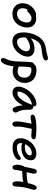

<svg xmlns="http://www.w3.org/2000/svg" viewBox="1528 -2326 1059 4154"><g transform="rotate(90 2057.0 -248.5)"><path d="M282.2 12.2Q198.2 12.2 141.1 -24.9Q84 -62 62.3 -125.5Q40.5 -189 56.2 -268.1Q64.5 -310.1 85 -347.9Q105.5 -385.7 131.8 -413.1Q158.2 -440.4 188.5 -460.7Q218.8 -481 248.3 -491Q277.8 -501 303.2 -501Q314.9 -501 328.1 -496.1Q354.5 -502.9 373 -502.9Q448.7 -502.9 498.3 -469Q547.9 -435.1 565.2 -376Q582.5 -316.9 566.9 -240.2Q545.4 -127 466.6 -57.4Q387.7 12.2 282.2 12.2ZM162.1 -249Q147 -176.3 180.2 -132.1Q213.4 -87.9 284.2 -87.9Q348.6 -87.9 397.2 -133.5Q445.8 -179.2 460.9 -253.9Q474.6 -321.8 449.7 -361.3Q424.8 -400.9 369.1 -400.9Q343.3 -400.9 323.7 -390.9Q304.2 -380.9 274.9 -356.9Q265.6 -349.1 252.9 -336.9Q240.2 -324.7 234.6 -320.3Q229 -315.9 220.2 -312Q211.4 -308.1 201.2 -308.1Q191.4 -308.1 186 -312Q168 -285.2 162.1 -249Z M878.4 12.2Q824.2 12.2 784.7 -7.1Q745.1 -26.4 722.4 -59.8Q699.7 -93.3 689.5 -140.6Q679.2 -188 680.9 -241.7Q682.6 -295.4 694.8 -356.9Q709.5 -427.2 735.8 -486.1Q762.2 -544.9 795.2 -584.7Q828.1 -624.5 862.8 -650.4Q897.5 -676.3 933.6 -689Q960.9 -698.7 992.9 -705.6Q1024.9 -712.4 1061.3 -718.5Q1097.7 -724.6 1113.8 -728Q1137.7 -733.4 1166 -741.2Q1194.3 -749 1211.4 -753.4Q1228.5 -757.8 1237.8 -757.8Q1260.7 -757.8 1276.6 -742.4Q1292.5 -727.1 1287.6 -700.2Q1280.8 -665.5 1213.4 -647Q1161.1 -633.3 1078.6 -623.5Q996.1 -613.8 958.5 -599.1Q912.6 -581.5 871.3 -524.4Q830.1 -467.3 810.5 -389.2Q859.9 -426.8 917.2 -446.8Q974.6 -466.8 1027.8 -466.8Q1123.5 -466.8 1171.4 -414.8Q1219.2 -362.8 1199.7 -270Q1189 -218.8 1159.2 -168.5Q1129.4 -118.2 1087.6 -77.9Q1045.9 -37.6 990.7 -12.7Q935.5 12.2 878.4 12.2ZM994.6 -368.2Q950.2 -368.2 897.5 -345.5Q844.7 -322.8 792.5 -279.8Q772.9 -87.9 891.6 -87.9Q923.3 -87.9 956.5 -104Q989.7 -120.1 1016.1 -145Q1042.5 -169.9 1061.5 -201.2Q1080.6 -232.4 1086.4 -262.2Q1096.7 -314 1072.3 -341.1Q1047.9 -368.2 994.6 -368.2Z M1277.8 261.2Q1254.9 261.2 1242.7 244.4Q1230.5 227.5 1235.8 196.8Q1239.3 179.7 1249.8 159.2Q1260.3 138.7 1272.9 106.4Q1285.6 74.2 1294.9 28.8Q1310.5 -47.4 1313 -191.2Q1315.4 -335 1327.1 -405.8Q1336.4 -450.7 1371.1 -455.1Q1391.6 -507.8 1503.9 -507.8Q1572.8 -507.8 1628.4 -484.6Q1684.1 -461.4 1718.8 -419.7Q1753.4 -377.9 1767.3 -319.3Q1781.2 -260.7 1766.1 -189.9Q1748.5 -99.6 1678.5 -46.9Q1608.4 5.9 1513.2 5.9Q1455.6 5.9 1415 -13.2Q1412.1 16.6 1406.2 45.9Q1362.8 261.2 1277.8 261.2ZM1438 -374Q1434.6 -357.4 1431.9 -339.8Q1429.2 -322.3 1427.5 -308.8Q1425.8 -295.4 1424.6 -276.1Q1423.3 -256.8 1422.6 -246.8Q1421.9 -236.8 1421.4 -215.6Q1420.9 -194.3 1420.7 -187.5Q1420.4 -180.7 1420.2 -157.2Q1419.9 -133.8 1419.9 -128.9Q1432.6 -120.1 1441.2 -115.7Q1449.7 -111.3 1470.7 -106.2Q1491.7 -101.1 1518.1 -101.1Q1635.7 -101.1 1656.2 -209Q1673.3 -292.5 1627 -345.7Q1580.6 -398.9 1496.1 -398.9Q1483.4 -398.9 1439 -392.1Q1439.9 -386.7 1438 -374Z M1979.5 9.8Q1908.7 9.8 1875.5 -38.6Q1842.3 -86.9 1857.4 -163.1Q1869.6 -223.6 1906.5 -285.9Q1943.4 -348.1 1993.4 -396.7Q2043.5 -445.3 2105.5 -476.1Q2167.5 -506.8 2226.6 -506.8Q2255.4 -506.8 2270.5 -490Q2285.6 -473.1 2279.8 -443.8L2276.9 -435.1Q2284.7 -439 2295.4 -439Q2322.3 -439 2337.9 -418.2Q2353.5 -397.5 2353.5 -366.2Q2353.5 -320.8 2354 -299.1Q2354.5 -277.3 2357.2 -243.2Q2359.9 -209 2365.2 -187.3Q2370.6 -165.5 2381.1 -138.2Q2391.6 -110.8 2407.7 -85Q2424.3 -61 2406 -27.1Q2387.7 6.8 2351.6 6.8Q2322.8 6.8 2310.5 -17.1Q2286.1 -61 2273.7 -105.2Q2261.2 -149.4 2259.8 -215.8Q2234.9 -167 2206.3 -128.2Q2177.7 -89.4 2149.4 -63.7Q2121.1 -38.1 2091.1 -21.2Q2061 -4.4 2033.7 2.7Q2006.3 9.8 1979.5 9.8ZM1964.8 -148.9Q1958.5 -119.1 1959.5 -103Q1972.7 -96.2 2001.5 -96.2Q2062.5 -96.2 2125.2 -173.8Q2188 -251.5 2238.8 -395Q2246.1 -409.7 2247.6 -412.1Q2246.6 -412.1 2244.6 -411.6Q2242.7 -411.1 2241.7 -411.1Q2174.3 -400.9 2114.5 -361.3Q2054.7 -321.8 2015.9 -265.6Q1977.1 -209.5 1964.8 -148.9Z M2663.1 12.2Q2619.1 12.2 2609.9 -46.9Q2598.1 -102.5 2630.9 -269Q2647.5 -349.1 2656.2 -401.9Q2622.6 -397.9 2576.4 -388.9Q2530.3 -379.9 2511.2 -379.9Q2485.8 -379.9 2471.2 -396Q2456.5 -412.1 2460.9 -435.1Q2467.3 -464.8 2511.2 -477.1Q2599.6 -506.8 2759.3 -506.8Q2852.1 -506.8 2928.2 -497.1Q2961.4 -492.7 2979.5 -478.8Q2997.6 -464.8 2994.1 -445.8Q2989.3 -424.8 2971.4 -410.4Q2953.6 -396 2924.8 -396Q2908.2 -396 2853.5 -400.6Q2798.8 -405.3 2766.1 -405.8Q2732.4 -234.9 2730 -222.2Q2719.7 -169.4 2718.3 -127Q2716.8 -84.5 2719.5 -70.8Q2722.2 -57.1 2719.2 -36.1Q2714.8 -15.6 2699.2 -1.7Q2683.6 12.2 2663.1 12.2Z M3177.7 9.8Q3126.5 9.8 3087.2 -2Q3047.9 -13.7 3023.7 -34.7Q2999.5 -55.7 2985.4 -85Q2971.2 -114.3 2970.2 -149.2Q2969.2 -184.1 2976.6 -224.1Q2986.8 -275.4 3015.9 -325.9Q3044.9 -376.5 3086.7 -416.7Q3128.4 -457 3183.8 -481.9Q3239.3 -506.8 3296.9 -506.8Q3380.4 -506.8 3418.9 -465.8Q3457.5 -424.8 3442.9 -348.1Q3432.6 -294.9 3392.3 -256.3Q3352.1 -217.8 3296.1 -200Q3240.2 -182.1 3174.8 -182.1Q3106.9 -182.1 3077.6 -203.1Q3067.9 -150.9 3090.3 -118.4Q3112.8 -85.9 3173.8 -85.9Q3213.4 -85.9 3248 -94.5Q3282.7 -103 3305.9 -115.2Q3329.1 -127.4 3347.4 -139.6Q3365.7 -151.9 3380.9 -160.4Q3396 -168.9 3406.7 -168.9Q3426.3 -168.9 3434.6 -154.1Q3442.9 -139.2 3438.5 -117.2Q3432.1 -87.4 3395.3 -58.3Q3358.4 -29.3 3299.3 -9.8Q3240.2 9.8 3177.7 9.8ZM3286.6 -407.2Q3229.5 -407.2 3178 -366.9Q3126.5 -326.7 3097.7 -264.2Q3098.6 -264.2 3120.8 -260.5Q3143.1 -256.8 3164.6 -256.8Q3231 -256.8 3280.8 -283.7Q3330.6 -310.5 3339.8 -353Q3345.2 -380.9 3332.8 -394Q3320.3 -407.2 3286.6 -407.2Z M3607.4 11.2Q3566.9 11.2 3551.5 -34.7Q3536.1 -80.6 3551.3 -157.2Q3563.5 -216.8 3588.4 -252.9Q3615.7 -376.5 3630.4 -451.2Q3635.7 -479 3649.7 -496.6Q3663.6 -514.2 3683.1 -514.2Q3716.3 -514.2 3730 -490.5Q3743.7 -466.8 3734.4 -422.9Q3729.5 -394.5 3703.1 -295.9Q3840.8 -295.9 3940.4 -321.8Q3962.4 -410.2 3979.5 -454.1Q3989.3 -480.5 4005.6 -497.3Q4022 -514.2 4042.5 -514.2Q4066.4 -514.2 4078.9 -493.4Q4091.3 -472.7 4085.4 -443.8Q4081.5 -422.9 4063.7 -365Q4045.9 -307.1 4038.6 -268.1Q4024.4 -202.1 4019.3 -124.5Q4014.2 -46.9 4012.2 -38.1Q4008.3 -16.6 3993.4 -2.7Q3978.5 11.2 3956.5 11.2Q3928.7 11.2 3915 -18.6Q3901.4 -48.3 3902.1 -97.2Q3902.8 -146 3915.5 -209Q3916 -211.4 3917 -216.1Q3918 -220.7 3918.5 -223.1Q3824.2 -201.2 3679.2 -199.2Q3679.2 -195.8 3678.2 -193.8Q3670.4 -154.3 3661.6 -96.4Q3652.8 -38.6 3651.4 -30.8Q3647.5 -12.7 3635.3 -0.7Q3623 11.2 3607.4 11.2Z"/></g></svg>

Font: Shantell Sans Normal
Style: Italic
Weight: 500
Italic angle: -11.31°
Designer: Stephen Nixon, Anya Danilova, Shantell Martin
Foundry: Arrow Type
Version: Version 1.006;[559af2be0]